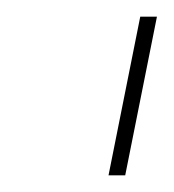

<svg xmlns="http://www.w3.org/2000/svg" viewBox="-20 -719 208 230"><path d="M130 -509H110L148 -699H168Z"/></svg>

Font: Argentum Sans Thin
Style: Italic
Weight: 100
Italic angle: -11°
Designer: Julieta Ulanovsky (font), Cristiano Sobral (main changes and remaster)
Foundry: Julieta Ulanovsky (font), Cristiano Sobral (main changes and remaster)
Version: Version 2.007;June 15, 2022;FontCreator 14.0.0.2814 64-bit; 